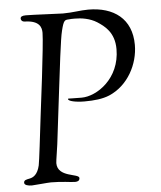

<svg xmlns="http://www.w3.org/2000/svg" viewBox="-52 -762 680 813"><g transform="rotate(-5 288.0 -356.0)"><path d="M19 -10C19 0 35 4 51 4C60 4 119 -2 132 -2C184 -2 214 5 235 5C246 5 254 1 254 -10C254 -30 162 -19 162 -81C162 -91 172 -148 173 -160C196 -348 209 -459 218 -529C226 -589 230 -618 235 -638C246 -683 251 -682 268 -683C274 -684 283 -684 294 -684C321 -684 357 -679 387 -660C416 -641 458 -612 458 -540C458 -415 358 -348 293 -348C256 -348 243 -349 238 -349C235 -349 235 -348 235 -347C235 -338 267 -331 304 -331C346 -331 381 -335 410 -347C492 -382 537 -470 537 -551C537 -663 461 -717 353 -717C318 -717 288 -710 245 -710C228 -710 121 -716 88 -716C72 -716 65 -712 65 -704C65 -698 69 -690 83 -690C144 -688 152 -659 152 -636C152 -588 114 -292 114 -292C103 -200 91 -97 87 -78C78 -39 59 -29 44 -26C30 -23 19 -22 19 -10Z"/></g></svg>

Font: OFL Sorts Mill Goudy
Style: Italic
Weight: 500
Italic angle: -6°
Version: Version 003.000